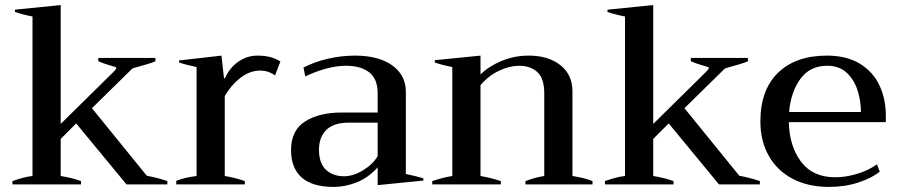

<svg xmlns="http://www.w3.org/2000/svg" viewBox="-20 -726 3538 756"><path d="M639 -13V0H478L280 -240L219 -179V-33Q263 -26 299 -13V0H29V-13Q77 -30 108 -33V-661Q67 -669 39 -679V-688L219 -706V-238L429 -445Q438 -454 438 -458Q438 -461 435 -462Q428 -464 405 -471Q382 -478 367 -485V-498H592V-485Q580 -479 560 -473.5Q540 -468 534 -466Q505 -458 501 -456L342 -300L558 -34Q601 -26 639 -13Z M674 -14Q706 -27 754 -33V-462Q711 -471 685 -480V-488L852 -507L862 -418H866Q883 -458 917.5 -482.5Q952 -507 993 -507Q1020 -507 1041.5 -502Q1063 -497 1084 -484L1063 -429Q1037 -448 1005 -448Q963 -448 926.5 -419.5Q890 -391 865 -348V-33Q904 -27 944 -13V0H674Z M1126 -135Q1126 -213 1181.5 -248Q1237 -283 1326 -283H1467V-359Q1467 -415 1434 -441Q1401 -467 1342 -467Q1303 -467 1261 -455Q1219 -443 1182 -425L1175 -460Q1217 -482 1270 -494.5Q1323 -507 1378 -507Q1471 -507 1524.5 -468.5Q1578 -430 1578 -365V-41Q1616 -33 1647 -24V-15L1467 3V-67Q1430 -26 1384.5 -8Q1339 10 1294 10Q1210 10 1168 -27Q1126 -64 1126 -135ZM1467 -111V-243H1352Q1294 -243 1265 -214.5Q1236 -186 1236 -136Q1236 -84 1263 -58Q1290 -32 1335 -32Q1371 -32 1409.5 -55.5Q1448 -79 1467 -111Z M2313 -13V0H2049V-13Q2089 -28 2123 -33V-359Q2123 -417 2096 -442Q2069 -467 2024 -467Q1987 -467 1946 -448Q1905 -429 1872 -391V-33Q1913 -26 1952 -13V0H1682V-13Q1723 -27 1761 -33V-462Q1720 -470 1692 -480V-489L1872 -507V-433Q1906 -466 1956 -486.5Q2006 -507 2062 -507Q2139 -507 2186.5 -469.5Q2234 -432 2234 -366V-33Q2284 -25 2313 -13Z M2972 -13V0H2811L2613 -240L2552 -179V-33Q2596 -26 2632 -13V0H2362V-13Q2410 -30 2441 -33V-661Q2400 -669 2372 -679V-688L2552 -706V-238L2762 -445Q2771 -454 2771 -458Q2771 -461 2768 -462Q2761 -464 2738 -471Q2715 -478 2700 -485V-498H2925V-485Q2913 -479 2893 -473.5Q2873 -468 2867 -466Q2838 -458 2834 -456L2675 -300L2891 -34Q2934 -26 2972 -13Z M3468 -245H3086Q3088 -151 3134 -89.5Q3180 -28 3269 -28Q3310 -28 3355 -41.5Q3400 -55 3433 -79L3444 -50Q3413 -25 3360 -7.5Q3307 10 3244 10Q3162 10 3101 -22Q3040 -54 3007 -112.5Q2974 -171 2974 -248Q2974 -372 3043.5 -439.5Q3113 -507 3236 -507Q3314 -507 3366 -475Q3418 -443 3443 -389.5Q3468 -336 3468 -270ZM3370 -285Q3370 -327 3357 -369Q3344 -411 3314.5 -439Q3285 -467 3237 -467Q3169 -467 3131.5 -415.5Q3094 -364 3087 -285Z"/></svg>

Font: Trirong Medium
Style: Regular
Weight: 500
Designer: Katatrad Team
Foundry: CadsonDemak
Version: Version 1.001